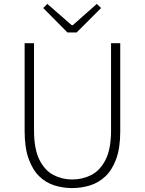

<svg xmlns="http://www.w3.org/2000/svg" viewBox="-20 -949 740 982"><path d="M349 13Q303 13 259 -0.5Q215 -14 181 -47Q147 -80 126.5 -136.5Q106 -193 106 -278V-728H154V-284Q154 -187 181.5 -132Q209 -77 253.5 -54Q298 -31 349 -31Q402 -31 447 -54Q492 -77 520 -132Q548 -187 548 -284V-728H595V-278Q595 -193 574.5 -136.5Q554 -80 519 -47Q484 -14 439.5 -0.5Q395 13 349 13ZM325 -783 201 -908 222 -929 347 -820H352L475 -929L497 -908L372 -783Z"/></svg>

Font: Noto Sans JP ExtraLight
Style: Regular
Weight: 250
Designer: Ryoko NISHIZUKA  (kana, bopomofo & ideographs); Paul D. Hunt (Latin, Greek & Cyrillic); Sandoll Communications , Soo-you
Foundry: Adobe
Version: Version 2.004-H2;hotconv 1.0.118;makeotfexe 2.5.65603